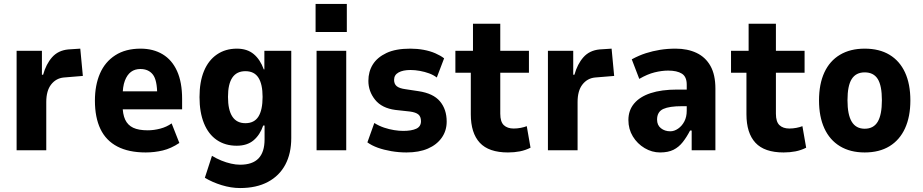

<svg xmlns="http://www.w3.org/2000/svg" viewBox="-20 -760 4669 971"><path d="M64 0V-503H192V-382H198Q213 -436 243.5 -470.5Q274 -505 325 -510L386 -514L399 -376L302 -368Q263 -364 238.5 -332.5Q214 -301 214 -244V0Z M717 11Q631 11 573.5 -19Q516 -49 488 -107.5Q460 -166 460 -251Q460 -329 485.5 -388Q511 -447 563 -480.5Q615 -514 691 -514Q755 -514 802.5 -485.5Q850 -457 875.5 -400.5Q901 -344 901 -260V-207H580V-298H787L775 -280Q775 -355 753 -383Q731 -411 690 -411Q662 -411 642.5 -396.5Q623 -382 611.5 -352Q600 -322 600 -271V-228Q600 -183 613 -155Q626 -127 653.5 -114Q681 -101 727 -101Q758 -101 790.5 -109.5Q823 -118 848 -136L887 -37Q845 -9 803 1Q761 11 717 11Z M1194 191Q1149 191 1101.5 176.5Q1054 162 1016 139L1052 28Q1075 42 1099.5 52Q1124 62 1148.5 67.5Q1173 73 1194 73Q1257 73 1287.5 41Q1318 9 1318 -55V-125H1311Q1295 -78 1262.5 -50.5Q1230 -23 1177 -23Q1119 -23 1076.5 -52Q1034 -81 1011.5 -136.5Q989 -192 989 -269Q989 -346 1011.5 -400.5Q1034 -455 1077 -484.5Q1120 -514 1178 -514Q1230 -514 1263 -486.5Q1296 -459 1314 -409H1317V-503H1453V-62Q1453 16 1423 72.5Q1393 129 1335 160Q1277 191 1194 191ZM1221 -137Q1266 -137 1287 -170.5Q1308 -204 1308 -270Q1308 -334 1287 -367Q1266 -400 1221 -400Q1177 -400 1155 -367.5Q1133 -335 1133 -270Q1133 -204 1155 -170.5Q1177 -137 1221 -137Z M1576 -598V-740H1734V-598ZM1581 0V-503H1731V0Z M2036 11Q1997 11 1959 4.5Q1921 -2 1890.5 -13Q1860 -24 1838 -40L1873 -138Q1897 -123 1922.5 -114.5Q1948 -106 1973 -102Q1998 -98 2019 -98Q2061 -98 2085 -109Q2109 -120 2109 -147Q2109 -170 2096 -181Q2083 -192 2053 -196L1980 -204Q1911 -213 1877 -255.5Q1843 -298 1843 -351Q1843 -398 1865.5 -434Q1888 -470 1934.5 -492Q1981 -514 2055 -514Q2090 -514 2122.5 -508Q2155 -502 2181.5 -490.5Q2208 -479 2226 -465L2189 -368Q2172 -381 2150 -389Q2128 -397 2103.5 -401.5Q2079 -406 2056 -406Q2018 -406 1995.5 -393.5Q1973 -381 1973 -356Q1973 -335 1986.5 -324Q2000 -313 2030 -309L2096 -299Q2171 -288 2205 -247.5Q2239 -207 2239 -145Q2239 -99 2214 -63.5Q2189 -28 2144 -8.5Q2099 11 2036 11Z M2549 11Q2452 11 2406.5 -38Q2361 -87 2361 -182V-392H2283V-503H2372V-640H2510V-503H2655V-392H2510V-185Q2510 -144 2528 -127Q2546 -110 2578 -110Q2596 -110 2614 -113.5Q2632 -117 2644 -122L2663 -13Q2637 0 2609 5.5Q2581 11 2549 11Z M2751 0V-503H2879V-382H2885Q2900 -436 2930.5 -470.5Q2961 -505 3012 -510L3073 -514L3086 -376L2989 -368Q2950 -364 2925.5 -332.5Q2901 -301 2901 -244V0Z M3318 11Q3277 11 3240 -11Q3203 -33 3180.5 -70Q3158 -107 3158 -153Q3158 -202 3187 -236.5Q3216 -271 3270.5 -289Q3325 -307 3404 -307H3470V-223H3430Q3397 -223 3373.5 -219.5Q3350 -216 3334.5 -209Q3319 -202 3311 -188.5Q3303 -175 3303 -155Q3303 -127 3322.5 -111.5Q3342 -96 3370 -96Q3390 -96 3409.5 -109.5Q3429 -123 3441 -146Q3453 -169 3453 -200V-332Q3453 -372 3428.5 -387.5Q3404 -403 3359 -403Q3327 -403 3290.5 -394Q3254 -385 3213 -361L3175 -460Q3212 -480 3246.5 -491Q3281 -502 3318 -508Q3355 -514 3397 -514Q3457 -514 3502.5 -492.5Q3548 -471 3573 -426.5Q3598 -382 3598 -312V0H3478V-100H3470Q3453 -67 3433 -41.5Q3413 -16 3386 -2.5Q3359 11 3318 11Z M3943 11Q3846 11 3800.5 -38Q3755 -87 3755 -182V-392H3677V-503H3766V-640H3904V-503H4049V-392H3904V-185Q3904 -144 3922 -127Q3940 -110 3972 -110Q3990 -110 4008 -113.5Q4026 -117 4038 -122L4057 -13Q4031 0 4003 5.5Q3975 11 3943 11Z M4353 11Q4280 11 4228 -20.5Q4176 -52 4149 -111Q4122 -170 4122 -252Q4122 -335 4149 -393.5Q4176 -452 4228 -483Q4280 -514 4353 -514Q4427 -514 4478.5 -483Q4530 -452 4557 -393.5Q4584 -335 4584 -252Q4584 -170 4557 -111Q4530 -52 4478.5 -20.5Q4427 11 4353 11ZM4353 -109Q4398 -109 4419 -144.5Q4440 -180 4440 -253Q4440 -327 4419 -360.5Q4398 -394 4353 -394Q4309 -394 4287.5 -360.5Q4266 -327 4266 -253Q4266 -180 4287.5 -144.5Q4309 -109 4353 -109Z"/></svg>

Font: Nunito Sans 7pt Condensed ExtraBold
Style: Regular
Weight: 800
Width: 3
Designer: Vernon Adams
Foundry: Vernon Adams
Version: Version 3.101;gftools[0.9.27]